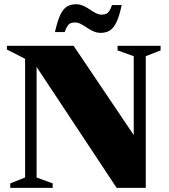

<svg xmlns="http://www.w3.org/2000/svg" viewBox="-20 -906 814 926"><path d="M101 -50V-622.5L13.5 -667V-685H335L667.5 -191.5L625 -178.5V-635L547 -663V-685H754.5V-663L683 -635V0H542.5L133.5 -618L156.5 -631.5V-50L234 -21.5V0H29.5V-21.5ZM567 -881.5Q555 -826 540.8 -797.2Q526.5 -768.5 508.2 -758Q490 -747.5 466 -747.5Q446.5 -747.5 430.2 -755Q414 -762.5 399.2 -772.5Q384.5 -782.5 370.5 -790Q356.5 -797.5 342 -797.5Q329 -797.5 320.2 -793.8Q311.5 -790 305 -780.2Q298.5 -770.5 292 -751.5H245Q257.5 -807 271.5 -835.8Q285.5 -864.5 304 -875Q322.5 -885.5 346 -885.5Q365.5 -885.5 381.8 -878Q398 -870.5 412.8 -860.5Q427.5 -850.5 441.5 -843Q455.5 -835.5 470 -835.5Q483 -835.5 491.8 -839.2Q500.5 -843 507.2 -853Q514 -863 520 -881.5Z"/></svg>

Font: Newsreader 36pt ExtraBold
Style: Regular
Weight: 800
Designer: Hugues Gentile
Foundry: Production Type
Version: Version 1.003